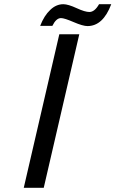

<svg xmlns="http://www.w3.org/2000/svg" viewBox="-20 -893 549 913"><path d="M281 -873Q304 -873 345 -854Q384 -836 405 -836Q430 -836 451 -873H509Q470 -769 396 -769Q374 -769 330 -788Q286 -807 270 -807Q247 -807 229 -770H171Q190 -819 219 -846Q247 -873 281 -873ZM93 0 262 -730H357L188 0Z"/></svg>

Font: Miedinger
Style: Italic
Weight: 400
Italic angle: -13°
Version: Version 001.000